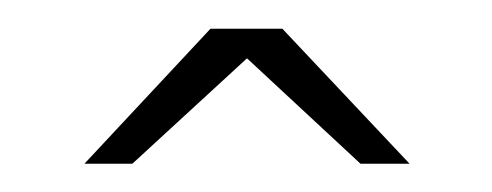

<svg xmlns="http://www.w3.org/2000/svg" viewBox="-20 -761 341 133"><path d="M38.5 -647.6 125.8 -741.1H175.6L263.7 -647.6H229.7L151.1 -720.6L71.7 -647.6Z"/></svg>

Font: Smooch Sans Thin
Style: Regular
Weight: 100
Designer: Robert E. Leuschke
Foundry: Robert E. Leuschke
Version: Version 1.010